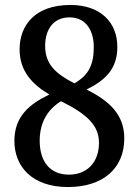

<svg xmlns="http://www.w3.org/2000/svg" viewBox="-20 -744 559 774"><path d="M254 10C394 10 481 -64 481 -186C481 -281 423 -336 329 -383C405 -421 453 -466 453 -555C453 -653 386 -724 264 -724C119 -724 59 -640 59 -545C59 -459 108 -405 179 -363C100 -325 38 -276 38 -176C38 -73 109 10 254 10ZM280 -408C204 -447 162 -485 162 -559C162 -626 196 -674 260 -674C330 -674 358 -616 358 -555C358 -485 339 -442 280 -408ZM258 -40C182 -40 140 -92 140 -177C140 -250 172 -303 226 -336C335 -282 379 -236 379 -168C379 -90 331 -40 258 -40Z"/></svg>

Font: Noto Serif Devanagari SemiCondensed Medium
Style: Regular
Weight: 500
Width: 4
Designer: Universal Thirst, Indian Type Foundry and the Monotype Design Team
Foundry: Monotype Imaging Inc.
Version: Version 2.004